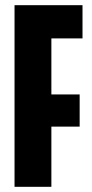

<svg xmlns="http://www.w3.org/2000/svg" viewBox="-20 -720 355 740"><path d="M36 0V-700H298V-572H178V-356H287V-232H178V0Z"/></svg>

Font: Tektur Condensed SemiBold
Style: Regular
Weight: 600
Width: 3
Designer: Adam Jagosz
Foundry: Adam Jagosz
Version: Version 1.005;gftools[0.9.30]